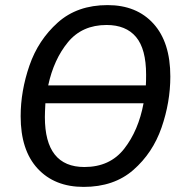

<svg xmlns="http://www.w3.org/2000/svg" viewBox="-20 -721 726 753"><path d="M648 -421Q648 -320 613.5 -220.5Q579 -121 503 -54.5Q427 12 308 12Q194 12 127.5 -60Q61 -132 61 -265Q61 -364 95.5 -464Q130 -564 206.5 -632.5Q283 -701 402 -701Q516 -701 582 -628Q648 -555 648 -421ZM169 -386H552Q553 -401 553 -428Q553 -529 513.5 -576Q474 -623 398 -623Q302 -623 246.5 -555.5Q191 -488 169 -386ZM543 -316H158Q156 -278 156 -262Q156 -66 311 -66Q411 -66 467 -137.5Q523 -209 543 -316Z"/></svg>

Font: FiraGO
Style: Italic
Weight: 400
Italic angle: -8°
Designer: bBox Type GmbH
Foundry: bBox Type GmbH
Version: Version 1.001